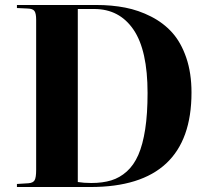

<svg xmlns="http://www.w3.org/2000/svg" viewBox="-20 -750 830 770"><path d="M47.9 0V-12.2L94.2 -15.1Q112.8 -16.6 118.9 -27.3Q125 -38.1 125 -68.8V-670.9Q125 -696.3 118.2 -705.8Q111.3 -715.3 90.8 -715.8L47.9 -717.8V-730H366.2Q428.2 -730 482.2 -719.5Q536.1 -709 585.9 -683.6Q635.7 -658.2 670.9 -618.9Q706.1 -579.6 727.1 -518.3Q748 -457 748 -378.9Q748 0 342.8 0ZM346.2 -16.1Q391.6 -16.1 426 -26.6Q460.4 -37.1 488.5 -62.3Q516.6 -87.4 534.7 -128.7Q552.7 -169.9 562.3 -231.7Q571.8 -293.5 571.8 -377Q571.8 -548.3 515.4 -631.1Q459 -713.9 357.9 -713.9H292V-20Q316.4 -16.1 346.2 -16.1Z"/></svg>

Font: Display Regular
Style: Bold
Weight: 700
Designer: Latin by Veronika Burian and Jose Scaglione. Greek by Irene Vlachou. Cyrillic by Vera Evstafieva.
Foundry: TypeTogether
Version: Version 3.002